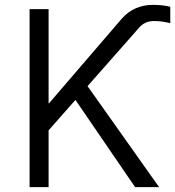

<svg xmlns="http://www.w3.org/2000/svg" viewBox="-20 -769 720 789"><path d="M101.6 0Q101.6 -182.6 101.6 -731.4Q121.1 -731.4 179.7 -731.4Q179.7 -634.8 179.7 -344.7Q179.7 -344.7 181.6 -344.7Q255.9 -431.6 480.5 -692.4Q530.3 -749 609.4 -749Q648.4 -749 679.7 -741.2Q679.7 -718.8 679.7 -673.8Q644.5 -682.6 613.3 -682.6Q574.2 -682.6 550.8 -654.3Q480.5 -574.2 339.8 -415Q413.1 -311.5 633.8 0Q609.4 0 535.2 0Q473.6 -89.8 290 -358.4Q262.7 -327.1 179.7 -233.4Q179.7 -174.8 179.7 0Q160.2 0 101.6 0Z"/></svg>

Font: Gothic A1
Style: Regular
Weight: 400
Designer: HanYang I&C Co.,Ltd.
Version: Version 2.50